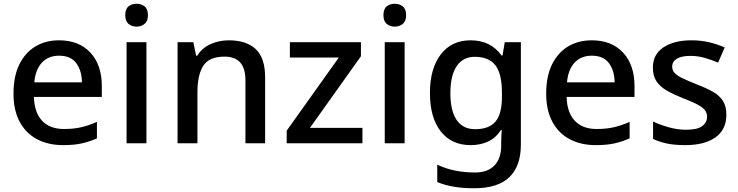

<svg xmlns="http://www.w3.org/2000/svg" viewBox="-20 -857 3937 1024"><path d="M295 -642Q401 -642 462 -576.5Q523 -511 523 -398V-340H161Q163 -257 204.5 -213Q246 -169 321 -169Q373 -169 413.5 -178.5Q454 -188 497 -207V-119Q456 -101 415 -92Q374 -83 317 -83Q238 -83 178.5 -114Q119 -145 85.5 -206.5Q52 -268 52 -358Q52 -449 82.5 -512Q113 -575 167.5 -608.5Q222 -642 295 -642ZM295 -560Q238 -560 203.5 -523Q169 -486 163 -418H417Q416 -481 386.5 -520.5Q357 -560 295 -560Z M709 -837Q733 -837 751 -823Q769 -809 769 -776Q769 -744 751 -729.5Q733 -715 709 -715Q683 -715 665.5 -729.5Q648 -744 648 -776Q648 -809 665.5 -823Q683 -837 709 -837ZM761 -632V-93H655V-632Z M1200 -642Q1294 -642 1344 -595Q1394 -548 1394 -444V-93H1289V-429Q1289 -555 1178 -555Q1095 -555 1064 -506Q1033 -457 1033 -365V-93H927V-632H1011L1026 -560H1032Q1058 -602 1103.5 -622Q1149 -642 1200 -642Z M1913 -93H1509V-160L1787 -550H1526V-632H1905V-557L1633 -175H1913Z M2086 -837Q2110 -837 2128 -823Q2146 -809 2146 -776Q2146 -744 2128 -729.5Q2110 -715 2086 -715Q2060 -715 2042.5 -729.5Q2025 -744 2025 -776Q2025 -809 2042.5 -823Q2060 -837 2086 -837ZM2138 -632V-93H2032V-632Z M2490 -642Q2597 -642 2655 -561H2660L2672 -632H2758V-86Q2758 29 2696.5 88Q2635 147 2509 147Q2450 147 2401.5 139Q2353 131 2312 114V21Q2398 63 2515 63Q2581 63 2617 25.5Q2653 -12 2653 -80V-98Q2653 -111 2654 -132Q2655 -153 2656 -164H2652Q2625 -122 2584 -102.5Q2543 -83 2490 -83Q2388 -83 2330.5 -156.5Q2273 -230 2273 -361Q2273 -491 2330.5 -566.5Q2388 -642 2490 -642ZM2512 -554Q2449 -554 2415.5 -504Q2382 -454 2382 -360Q2382 -266 2415.5 -217Q2449 -168 2514 -168Q2588 -168 2622.5 -208.5Q2657 -249 2657 -341V-361Q2657 -464 2622 -509Q2587 -554 2512 -554Z M3136 -642Q3242 -642 3303 -576.5Q3364 -511 3364 -398V-340H3002Q3004 -257 3045.5 -213Q3087 -169 3162 -169Q3214 -169 3254.5 -178.5Q3295 -188 3338 -207V-119Q3297 -101 3256 -92Q3215 -83 3158 -83Q3079 -83 3019.5 -114Q2960 -145 2926.5 -206.5Q2893 -268 2893 -358Q2893 -449 2923.5 -512Q2954 -575 3008.5 -608.5Q3063 -642 3136 -642ZM3136 -560Q3079 -560 3044.5 -523Q3010 -486 3004 -418H3258Q3257 -481 3227.5 -520.5Q3198 -560 3136 -560Z M3854 -245Q3854 -166 3796 -124.5Q3738 -83 3635 -83Q3578 -83 3537.5 -91.5Q3497 -100 3463 -116V-209Q3498 -192 3545.5 -178.5Q3593 -165 3638 -165Q3698 -165 3724.5 -184Q3751 -203 3751 -235Q3751 -253 3741 -267.5Q3731 -282 3703.5 -297.5Q3676 -313 3623 -333Q3571 -354 3535.5 -374.5Q3500 -395 3481 -423.5Q3462 -452 3462 -497Q3462 -567 3518.5 -604.5Q3575 -642 3668 -642Q3717 -642 3760.5 -632Q3804 -622 3845 -604L3810 -523Q3775 -538 3738 -548.5Q3701 -559 3663 -559Q3615 -559 3590 -544Q3565 -529 3565 -502Q3565 -483 3577 -469Q3589 -455 3617.5 -441Q3646 -427 3696 -407Q3746 -388 3781.5 -368Q3817 -348 3835.5 -319Q3854 -290 3854 -245Z"/></svg>

Font: Noto Sans Telugu UI Medium
Style: Regular
Weight: 500
Designer: Jelle Bosma - Monotype Design Team
Foundry: Monotype Imaging Inc.
Version: Version 2.005; ttfautohint (v1.8.4.7-5d5b)